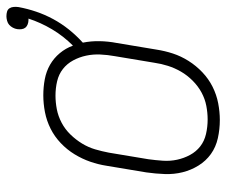

<svg xmlns="http://www.w3.org/2000/svg" viewBox="-72 -608 688 583"><g transform="rotate(-90 271.5 -316.0)"><path d="M199 8Q171 8 144 2Q117 -4 96 -19Q75 -34 61 -56.5Q47 -79 40.5 -105Q34 -131 35 -159Q36 -187 40 -215L60 -335Q64 -361 72.5 -385.5Q81 -410 95 -433Q109 -456 129 -475Q149 -494 173 -506Q197 -518 223 -523Q249 -528 274 -528Q299 -528 323 -523.5Q347 -519 367 -507.5Q387 -496 402 -478Q417 -460 425 -438Q454 -467 474.5 -501.5Q495 -536 507 -573H503Q496 -573 489.5 -575.5Q483 -578 479.5 -582.5Q476 -587 475 -593.5Q474 -600 475 -607Q476 -614 479.5 -620.5Q483 -627 488 -631.5Q493 -636 500.5 -638Q508 -640 514 -640Q522 -640 528.5 -638Q535 -636 538.5 -630.5Q542 -625 542.5 -617.5Q543 -610 542 -603Q537 -576 528 -549.5Q519 -523 505.5 -498Q492 -473 474 -450.5Q456 -428 434 -408Q439 -383 438.5 -357Q438 -331 433 -305L413 -185Q409 -159 401 -134.5Q393 -110 378.5 -87Q364 -64 344 -45Q324 -26 300 -14Q276 -2 250 3Q224 8 199 8ZM201 -29Q221 -29 242 -33Q263 -37 282.5 -47.5Q302 -58 318.5 -74.5Q335 -91 346 -110Q357 -129 363.5 -149.5Q370 -170 373 -191L393 -311Q397 -333 398 -355Q399 -377 394.5 -398Q390 -419 380 -437.5Q370 -456 354 -468.5Q338 -481 317 -486Q296 -491 273 -491Q253 -491 232 -487Q211 -483 191 -472.5Q171 -462 155 -445.5Q139 -429 127.5 -410Q116 -391 110 -370.5Q104 -350 100 -329L80 -209Q77 -187 75.5 -165Q74 -143 78.5 -122Q83 -101 93 -82.5Q103 -64 119 -51.5Q135 -39 156.5 -34Q178 -29 201 -29Z"/></g></svg>

Font: Iosevka Curly Extralight
Style: Italic
Weight: 200
Italic angle: -9°
Monospace: yes
Designer: Belleve Invis
Foundry: Belleve Invis
Version: Version 22.1.2; ttfautohint (v1.8.4)